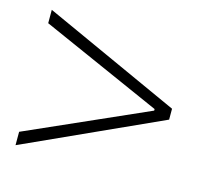

<svg xmlns="http://www.w3.org/2000/svg" viewBox="-72 -617 635 596"><g transform="rotate(15 245.0 -319.5)"><path d="M25 -537 465 -337V-302L25 -102V-145L413 -317V-322L25 -494Z"/></g></svg>

Font: Brygada 1918
Style: Bold
Weight: 700
Designer: Mateusz Machalski | Borys Kosmynka | Przemek Hoffer
Foundry: NIEPODLEGLA 2018
Version: Version 3.006